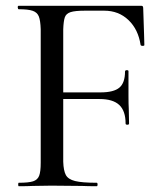

<svg xmlns="http://www.w3.org/2000/svg" viewBox="-20 -645 561 665"><path d="M479 -526 480 -489Q480 -486 474 -486Q469 -486 467 -489Q459 -543 425 -575.5Q391 -608 341 -608H274Q240 -608 224.5 -603Q209 -598 204.5 -585Q200 -572 199 -543V-325H328Q374 -325 393.5 -341.5Q413 -358 413 -397Q413 -402 419.5 -402Q426 -402 425 -397V-363V-313Q425 -283 426 -268L427 -217Q427 -213 421 -213Q415 -213 415 -217Q415 -261 393 -281.5Q371 -302 325 -302H199V-85Q200 -54 208 -39Q216 -24 240 -18Q264 -12 315 -12Q318 -12 318 -6Q318 0 315 0Q284 0 264 -1L158 -2L93 -1Q76 0 45 0Q43 0 43 -6Q43 -12 45 -12Q79 -12 94.5 -17Q110 -22 115.5 -36Q121 -50 121 -81V-544Q120 -574 114.5 -588Q109 -602 93.5 -607.5Q78 -613 45 -613Q42 -613 41.5 -619Q41 -625 45 -625H469Q473 -625 474.5 -623Q476 -621 476 -616Z"/></svg>

Font: Cormorant Upright Medium
Style: Regular
Weight: 500
Designer: Christian Thalmann (Catharsis Fonts)
Foundry: Catharsis Fonts
Version: Version 3.302